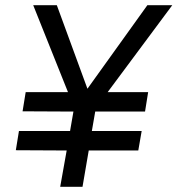

<svg xmlns="http://www.w3.org/2000/svg" viewBox="-20 -720 684 740"><path d="M41 -141 53 -215H250L263 -290L67 -291L79 -365H242L108 -700H199L317 -378L548 -700H644L395 -365H551L539 -290H347L334 -215H526L513 -140H322L298 0H212L237 -140Z"/></svg>

Font: Jost*
Style: Italic
Weight: 400
Italic angle: -10°
Version: Version 3.7